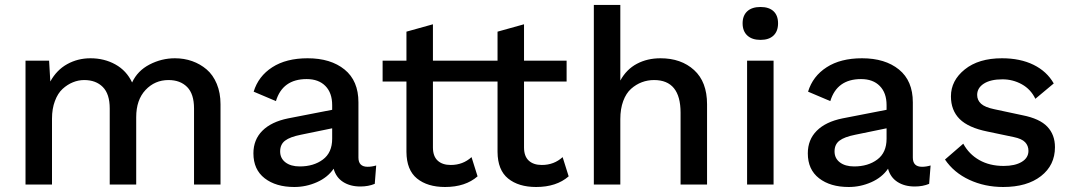

<svg xmlns="http://www.w3.org/2000/svg" viewBox="-20 -745 4325 775"><path d="M83 0V-500H178.2L183.1 -416Q208.5 -462.4 251.2 -486.1Q293.9 -509.8 345.2 -509.8Q400.9 -509.8 445.8 -484.9Q490.7 -460 513.2 -412.1Q535.2 -459.5 583.7 -484.6Q632.3 -509.8 686 -509.8Q723.1 -509.8 755.6 -498.3Q788.1 -486.8 814 -464.8Q839.8 -442.9 855 -406.5Q870.1 -370.1 870.1 -324.2V0H763.2V-307.1Q763.2 -365.7 735.4 -393.8Q707.5 -421.9 660.2 -421.9Q605 -421.9 567.4 -381.8Q529.8 -341.8 529.8 -272V0H422.9V-307.1Q422.9 -365.7 395 -393.8Q367.2 -421.9 319.8 -421.9Q296.4 -421.9 274.2 -412.8Q252 -403.8 232.7 -386.2Q213.4 -368.7 201.7 -337.4Q189.9 -306.2 189.9 -266.1V0Z M1320.8 -320.8Q1320.8 -370.1 1293.5 -397.9Q1266.1 -425.8 1217.8 -425.8Q1120.6 -425.8 1093.8 -336.9L1003.9 -375Q1022.9 -437.5 1079.1 -473.6Q1135.3 -509.8 1221.7 -509.8Q1314.9 -509.8 1370.8 -464.4Q1426.8 -418.9 1426.8 -332V-108.9Q1426.8 -71.8 1463.9 -71.8Q1480.5 -71.8 1498.5 -77.1L1492.7 -2.9Q1466.8 7.8 1434.6 7.8Q1393.6 7.8 1365 -10.5Q1336.4 -28.8 1326.7 -64Q1302.7 -28.8 1259 -9.5Q1215.3 9.8 1168 9.8Q1093.8 9.8 1048.3 -25.4Q1002.9 -60.5 1002.9 -126Q1002.9 -181.2 1039.1 -217.3Q1075.2 -253.4 1142.6 -267.1L1320.8 -301.8ZM1110.8 -133.8Q1110.8 -106 1132.3 -89.6Q1153.8 -73.2 1189.9 -73.2Q1246.1 -73.2 1283.4 -101.1Q1320.8 -128.9 1320.8 -185.1V-227.1L1194.8 -201.2Q1150.4 -192.4 1130.6 -177.2Q1110.8 -162.1 1110.8 -133.8Z M1899.4 -500V-416H1727.5V-149.9Q1727.5 -114.3 1746.6 -96.7Q1765.6 -79.1 1799.3 -79.1Q1848.6 -79.1 1883.3 -110.8L1907.7 -33.2Q1858.4 9.8 1776.4 9.8Q1705.6 9.8 1663.3 -24.4Q1621.1 -58.6 1620.6 -131.8V-416H1524.4V-500H1620.6V-617.2L1727.5 -647V-500Z M2267.1 -500V-416H2095.2V-149.9Q2095.2 -114.3 2114.3 -96.7Q2133.3 -79.1 2167 -79.1Q2216.3 -79.1 2251 -110.8L2275.4 -33.2Q2226.1 9.8 2144 9.8Q2073.2 9.8 2031 -24.4Q1988.8 -58.6 1988.3 -131.8V-416H1892.1V-500H1988.3V-617.2L2095.2 -647V-500Z M2377 0V-725.1H2483.9V-419.9Q2508.8 -465.3 2550.8 -487.5Q2592.8 -509.8 2646 -509.8Q2729.5 -509.8 2781.7 -462.2Q2834 -414.6 2834 -324.2V0H2727.1V-290Q2727.1 -421.9 2620.1 -421.9Q2594.2 -421.9 2570.8 -413.1Q2547.4 -404.3 2527.3 -386.5Q2507.3 -368.7 2495.6 -337.2Q2483.9 -305.7 2483.9 -264.2V0Z M2977.5 -650.9Q2977.5 -682.1 2996.3 -699.5Q3015.1 -716.8 3049.8 -716.8Q3084 -716.8 3102.3 -699.7Q3120.6 -682.6 3120.6 -650.9Q3120.6 -619.1 3102.3 -601.6Q3084 -584 3049.8 -584Q3015.6 -584 2996.6 -601.6Q2977.5 -619.1 2977.5 -650.9ZM3102.5 -500V0H2995.6V-500Z M3558.6 -320.8Q3558.6 -370.1 3531.2 -397.9Q3503.9 -425.8 3455.6 -425.8Q3358.4 -425.8 3331.5 -336.9L3241.7 -375Q3260.7 -437.5 3316.9 -473.6Q3373 -509.8 3459.5 -509.8Q3552.7 -509.8 3608.6 -464.4Q3664.6 -418.9 3664.6 -332V-108.9Q3664.6 -71.8 3701.7 -71.8Q3718.3 -71.8 3736.3 -77.1L3730.5 -2.9Q3704.6 7.8 3672.4 7.8Q3631.3 7.8 3602.8 -10.5Q3574.2 -28.8 3564.5 -64Q3540.5 -28.8 3496.8 -9.5Q3453.1 9.8 3405.8 9.8Q3331.5 9.8 3286.1 -25.4Q3240.7 -60.5 3240.7 -126Q3240.7 -181.2 3276.9 -217.3Q3313 -253.4 3380.4 -267.1L3558.6 -301.8ZM3348.6 -133.8Q3348.6 -106 3370.1 -89.6Q3391.6 -73.2 3427.7 -73.2Q3483.9 -73.2 3521.2 -101.1Q3558.6 -128.9 3558.6 -185.1V-227.1L3432.6 -201.2Q3388.2 -192.4 3368.4 -177.2Q3348.6 -162.1 3348.6 -133.8Z M4029.3 9.8Q3954.6 9.8 3892.3 -19.3Q3830.1 -48.3 3794.4 -101.1L3868.2 -165Q3891.1 -122.6 3932.9 -98.9Q3974.6 -75.2 4031.2 -75.2Q4077.1 -75.2 4104.2 -91.6Q4131.3 -107.9 4131.3 -136.2Q4131.3 -156.7 4117.9 -170.9Q4104.5 -185.1 4071.3 -191.9L3966.3 -213.9Q3888.7 -229.5 3853.5 -264.6Q3818.4 -299.8 3818.4 -356Q3818.4 -419.9 3874.3 -464.8Q3930.2 -509.8 4024.4 -509.8Q4098.1 -509.8 4151.9 -483.4Q4205.6 -457 4233.4 -408.2L4159.2 -346.2Q4140.6 -384.8 4104.5 -404.8Q4068.4 -424.8 4026.4 -424.8Q3978.5 -424.8 3951.4 -407.5Q3924.3 -390.1 3924.3 -361.8Q3924.3 -340.8 3939.9 -326.4Q3955.6 -312 3993.2 -304.2L4107.4 -279.8Q4176.8 -266.1 4207.5 -233.6Q4238.3 -201.2 4238.3 -150.9Q4238.3 -78.1 4181.9 -34.2Q4125.5 9.8 4029.3 9.8Z"/></svg>

Font: Work Sans Medium
Style: Regular
Weight: 500
Designer: Wei Huang
Foundry: Wei Huang
Version: Version 2.012